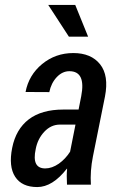

<svg xmlns="http://www.w3.org/2000/svg" viewBox="-20 -755 472 785"><path d="M165 -66.4Q192.4 -66.4 220.7 -85.9Q248 -105.5 266.6 -134.8L288.6 -245.6H225.1Q188.5 -245.6 161.1 -216.3Q133.8 -187 126 -145.5Q108.9 -66.4 165 -66.4ZM238.8 -307.1H301.3L312 -361.3Q332 -463.9 263.7 -463.9Q234.9 -463.9 211.9 -439.5Q189 -415 181.6 -378.4L84.5 -378.9Q97.7 -448.2 152.3 -493.2Q207 -538.1 279.8 -538.1Q352.5 -538.1 389.2 -492.2Q425.8 -446.3 409.2 -360.4L359.9 -115.2Q348.1 -55.7 351.6 0H253.9Q252.9 -19.5 252.9 -35.2Q252.9 -50.8 254.4 -64.9L253.4 -65.4Q194.8 9.8 132.3 9.8Q69.3 9.8 42 -32.2Q14.6 -74.2 29.8 -150.4Q44.9 -226.6 97.7 -267.1Q150.4 -307.1 238.8 -307.1ZM340.3 -605H261.7L177.2 -734.9H287.6Z"/></svg>

Font: RobotoCondensed-Italic
Style: Italic
Weight: 400
Designer: Google
Version: Version 1.200311; 2013